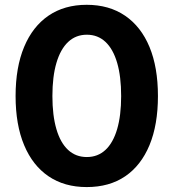

<svg xmlns="http://www.w3.org/2000/svg" viewBox="-20 -757 711 787"><path d="M335.4 9.8Q244.1 9.8 179 -34.4Q113.8 -78.6 78.9 -162.1Q43.9 -245.6 43.9 -363.3Q43.9 -481 78.9 -564.7Q113.8 -648.4 179 -692.9Q244.1 -737.3 335.4 -737.3Q427.2 -737.3 492.7 -692.6Q558.1 -647.9 592.8 -564.5Q627.4 -481 627.4 -363.3Q627.4 -245.6 592.8 -162.1Q558.1 -78.6 493.2 -34.4Q428.2 9.8 335.4 9.8ZM335.9 -113.3Q380.9 -113.3 412.4 -142.6Q443.8 -171.9 460.2 -227.8Q476.6 -283.7 476.6 -363.3Q476.6 -443.4 460.2 -499.5Q443.8 -555.7 412.4 -585.2Q380.9 -614.7 335.9 -614.7Q291 -614.7 259.5 -585.2Q228 -555.7 211.4 -499.5Q194.8 -443.4 194.8 -363.3Q194.8 -283.7 211.2 -227.8Q227.5 -171.9 259 -142.6Q290.5 -113.3 335.9 -113.3Z"/></svg>

Font: Inter 16pt
Style: Bold
Weight: 700
Version: Version 4.001;git-66647c0bb